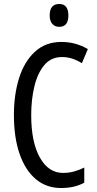

<svg xmlns="http://www.w3.org/2000/svg" viewBox="-20 -936 486 966"><path d="M292 -649Q237 -649 203 -608.5Q169 -568 153 -501.5Q137 -435 137 -357Q137 -221 180.5 -143.5Q224 -66 297 -66Q327 -66 353.5 -73.5Q380 -81 404 -93V-17Q356 10 287 10Q214 10 161 -34Q108 -78 79 -160.5Q50 -243 50 -358Q50 -460 76 -543Q102 -626 155.5 -675.5Q209 -725 289 -725Q361 -725 422 -689L392 -618Q370 -632 345 -640.5Q320 -649 292 -649ZM278 -916Q324 -916 324 -858Q324 -801 278 -801Q256 -801 243 -816Q230 -831 230 -858Q230 -916 278 -916Z"/></svg>

Font: Noto Sans Khmer UI ExtraCondensed
Style: Regular
Weight: 400
Width: 2
Designer: Danh Hong and the Monotype Design Team
Foundry: Monotype Imaging Inc.
Version: Version 2.002; ttfautohint (v1.8.4.7-5d5b)